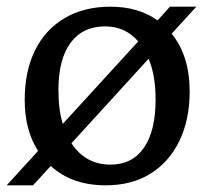

<svg xmlns="http://www.w3.org/2000/svg" viewBox="-28 -541 634 575"><path d="M-8 14 86 -89Q46 -151 46 -242Q46 -328 77 -390.5Q108 -453 166 -487Q224 -521 303 -521Q386 -521 444 -480L481 -521H560L486 -440Q540 -374 540 -267Q540 -182 509 -118.5Q478 -55 422 -20.5Q366 14 289 14Q187 14 124 -44L71 14ZM160 -170 386 -417Q347 -462 287 -462Q220 -462 183.5 -413Q147 -364 147 -272Q147 -212 160 -170ZM303 -48Q368 -48 403 -98.5Q438 -149 438 -243Q438 -316 417 -365L186 -112Q228 -48 303 -48Z"/></svg>

Font: Literata 12pt
Style: Regular
Weight: 400
Designer: Latin by Veronika Burian and Jose Scaglione. Greek by Irene Vlachou. Cyrillic by Vera Evstafieva.
Foundry: TypeTogether
Version: Version 3.002